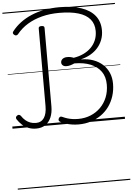

<svg xmlns="http://www.w3.org/2000/svg" viewBox="-91 -1144 1226 1773"><g transform="rotate(-5 521.5 -257.5)"><path d="M612 14Q582 14 552 9.5Q522 5 494.5 -4Q467 -13 445 -25Q434 -30 431.5 -39Q429 -48 435 -59Q441 -69 448.5 -71.5Q456 -74 467 -69Q490 -58 513 -51Q536 -44 561 -40.5Q586 -37 613 -37Q675 -37 728 -58.5Q781 -80 820.5 -119.5Q860 -159 881.5 -212.5Q903 -266 903 -330Q903 -402 869 -450.5Q835 -499 772 -525Q709 -551 621 -551Q602 -542 584 -537Q566 -532 551 -532Q527 -531 514 -542Q501 -553 501 -569Q501 -582 507.5 -592Q514 -602 527.5 -608.5Q541 -615 559 -615Q577 -615 591.5 -612Q606 -609 620 -603Q671 -611 712 -630.5Q753 -650 782.5 -679.5Q812 -709 828 -747.5Q844 -786 844 -832Q844 -898 807.5 -941.5Q771 -985 700 -1006.5Q629 -1028 523 -1028Q436 -1028 362 -1009Q288 -990 228.5 -954Q169 -918 126 -864Q119 -857 111 -855.5Q103 -854 93 -861Q82 -869 80.5 -877.5Q79 -886 86 -895Q120 -939 165.5 -973Q211 -1007 267 -1031Q323 -1055 389 -1067.5Q455 -1080 529 -1080Q647 -1080 730.5 -1052Q814 -1024 858 -969Q902 -914 902 -833Q902 -786 886.5 -745.5Q871 -705 843 -673Q815 -641 776 -618.5Q737 -596 689 -584V-582Q749 -582 799 -564Q849 -546 885.5 -513Q922 -480 941.5 -434.5Q961 -389 961 -334Q961 -273 944 -219.5Q927 -166 896 -123Q865 -80 821.5 -49.5Q778 -19 725.5 -2.5Q673 14 612 14ZM218 18Q180 18 147 5Q114 -8 88.5 -31.5Q63 -55 45 -83Q39 -93 41 -101.5Q43 -110 53 -117Q63 -124 71.5 -122Q80 -120 87 -112Q104 -86 124 -69Q144 -52 168 -43Q192 -34 220 -34Q270 -34 296 -72Q322 -110 322 -182V-902Q322 -912 328.5 -916.5Q335 -921 349 -921Q363 -921 369.5 -916.5Q376 -912 376 -902V-175Q376 -116 357.5 -72.5Q339 -29 304 -5.5Q269 18 218 18ZM0 555H1043V565H0ZM0 -20H1043V0H0ZM0 -505H1043V-500H0ZM0 -1075H1043V-1065H0Z"/></g></svg>

Font: Playwrite AR Guides
Style: Regular
Weight: 400
Designer: Veronika Burian, José Scaglione
Foundry: TypeTogether
Version: Version 1.003